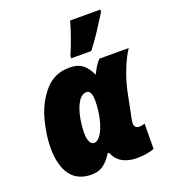

<svg xmlns="http://www.w3.org/2000/svg" viewBox="-145 -902 900 1017"><g transform="rotate(-20 305.0 -393.0)"><path d="M40 -197Q40 -272 63.5 -357Q87 -442 140.5 -502.5Q194 -563 277 -563Q327 -563 353.5 -541Q380 -519 396 -482H399Q407 -500 419 -520Q431 -540 445 -553H610Q582 -511 558.5 -450Q535 -389 524 -334L501 -219Q500 -212 496.5 -196.5Q493 -181 493 -172Q493 -142 522 -142Q537 -142 552 -148L551 -6Q534 1 508.5 5.5Q483 10 454 10Q405 10 372 -8.5Q339 -27 322 -67H314Q294 -33 266.5 -11.5Q239 10 197 10Q119 10 79.5 -43.5Q40 -97 40 -197ZM335 -244Q348 -296 348 -350Q348 -410 320 -410Q292 -410 272.5 -378.5Q253 -347 243.5 -300Q234 -253 234 -210Q234 -178 243 -160.5Q252 -143 266 -143Q287 -143 305.5 -171.5Q324 -200 335 -244ZM305 -618Q321 -654 339.5 -706Q358 -758 368 -796H538V-784L522 -758Q499 -721 473 -682Q447 -643 418 -606H305Z"/></g></svg>

Font: Noto Sans Display Black
Style: Italic
Weight: 900
Italic angle: -12°
Designer: Monotype Design team
Foundry: Monotype Imaging Inc.
Version: Version 1.000